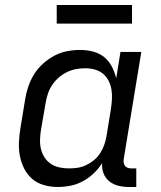

<svg xmlns="http://www.w3.org/2000/svg" viewBox="-20 -737 640 765"><path d="M210 8Q210 8 210 8Q210 8 210 8Q182 8 155 0.5Q128 -7 108 -24.5Q88 -42 76 -66Q64 -90 59 -117Q54 -144 55.5 -172.5Q57 -201 62 -230L80 -340Q84 -366 92.5 -391.5Q101 -417 115.5 -440.5Q130 -464 151 -483Q172 -502 196.5 -515Q221 -528 247 -533Q273 -538 299 -538Q326 -538 351 -531.5Q376 -525 395 -509.5Q414 -494 425.5 -472Q437 -450 443 -425L460 -530H543L473 -104Q472 -96 473 -88.5Q474 -81 478.5 -75.5Q483 -70 490 -68Q497 -66 505 -66H523V8H493Q472 8 451.5 3Q431 -2 415.5 -14.5Q400 -27 392.5 -46.5Q385 -66 387 -87Q373 -65 353 -46Q333 -27 309.5 -14.5Q286 -2 260.5 3Q235 8 210 8ZM254 -66Q272 -66 289 -68.5Q306 -71 323 -79Q340 -87 354.5 -99Q369 -111 379 -126.5Q389 -142 395 -159Q401 -176 404 -193L422 -303Q425 -323 426 -342.5Q427 -362 424 -380.5Q421 -399 412.5 -415.5Q404 -432 390 -443.5Q376 -455 357.5 -460Q339 -465 320 -465Q301 -465 282.5 -461.5Q264 -458 246.5 -449.5Q229 -441 214 -428Q199 -415 188 -398.5Q177 -382 171 -364Q165 -346 162 -328L143 -218Q140 -199 139.5 -179.5Q139 -160 143.5 -142Q148 -124 158 -109Q168 -94 183 -84Q198 -74 216.5 -70Q235 -66 254 -66ZM206 -643V-717H506V-643Z"/></svg>

Font: Iosevka Curly Extended
Style: Italic
Weight: 400
Width: 7
Italic angle: -9°
Monospace: yes
Designer: Belleve Invis
Foundry: Belleve Invis
Version: Version 11.1.0; ttfautohint (v1.8.3)